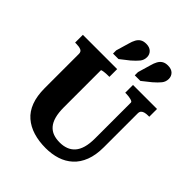

<svg xmlns="http://www.w3.org/2000/svg" viewBox="-263 -1133 1311 1311"><g transform="rotate(45 392.0 -478.0)"><path d="M292 -269Q292 -216 302 -179.5Q312 -143 331.5 -120.5Q351 -98 378.5 -88Q406 -78 442 -78Q476 -78 504 -88.5Q532 -99 552 -121.5Q572 -144 582.5 -180.5Q593 -217 593 -269V-615Q593 -620 587.5 -623.5Q582 -627 572 -629.5Q562 -632 550.5 -633.5Q539 -635 528 -635H518V-710H750V-635H740Q722 -635 708 -631.5Q694 -628 686 -619.5Q678 -611 678 -595V-269Q678 -193 657 -138.5Q636 -84 598 -49.5Q560 -15 510 1Q460 17 401 17Q335 17 281 0.5Q227 -16 187.5 -50Q148 -84 127.5 -138.5Q107 -193 107 -269V-599Q107 -621 89.5 -628Q72 -635 45 -635H34V-710H365V-635H355Q345 -635 333.5 -634.5Q322 -634 313 -632.5Q304 -631 298 -629.5Q292 -628 292 -625ZM297 -888Q304 -915 314.5 -934Q325 -953 341.5 -963Q358 -973 383 -973Q416 -973 434 -955.5Q452 -938 452 -912Q452 -884 435 -863Q418 -842 388 -816L323 -765H270V-796ZM507 -888Q514 -915 524.5 -934Q535 -953 551.5 -963Q568 -973 593 -973Q627 -973 644.5 -955.5Q662 -938 662 -912Q662 -884 645 -863Q628 -842 598 -816L534 -765H480V-796Z"/></g></svg>

Font: Roboto Serif
Style: Bold
Weight: 700
Designer: Greg Gazdowicz
Foundry: Commercial Type
Version: Version 1.008